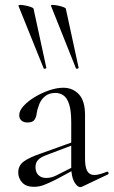

<svg xmlns="http://www.w3.org/2000/svg" viewBox="-20 -751 461 779"><path d="M288 -474 187 -727Q185 -731 193.5 -731Q202 -731 214.5 -728.5Q227 -726 236.5 -722.5Q246 -719 247 -716L299 -476Q300 -474 294.5 -472.5Q289 -471 288 -474ZM157 -474 55 -727Q54 -731 62.5 -731Q71 -731 83.5 -728.5Q96 -726 105.5 -722.5Q115 -719 116 -716L168 -476Q169 -474 163.5 -472.5Q158 -471 157 -474ZM314 6Q310 8 306 8Q293 8 281 -13.5Q269 -35 269 -76V-255Q269 -302 260.5 -328Q252 -354 237.5 -364Q223 -374 205 -374Q180 -374 164 -361.5Q148 -349 140 -330Q132 -311 129 -292Q128 -278 120.5 -266Q113 -254 92 -254Q76 -254 67 -262Q58 -270 58 -284Q58 -302 76 -321.5Q94 -341 121.5 -357.5Q149 -374 179.5 -384.5Q210 -395 237 -395Q275 -395 300 -368.5Q325 -342 325 -285V-108Q325 -73 334 -57Q343 -41 363 -41Q381 -41 413 -54Q418 -56 420 -50.5Q422 -45 417 -43ZM118 7Q86 7 70 -10.5Q54 -28 54 -51Q54 -79 76 -95.5Q98 -112 148 -129L279 -176L282 -165L166 -121Q143 -112 133.5 -101Q124 -90 124 -73Q124 -52 136 -40.5Q148 -29 167 -29Q178 -29 188 -31.5Q198 -34 208 -39L293 -82L295 -70L208 -23Q178 -8 158 -0.5Q138 7 118 7Z"/></svg>

Font: Cormorant Light
Style: Regular
Weight: 400
Version: Version 4.000